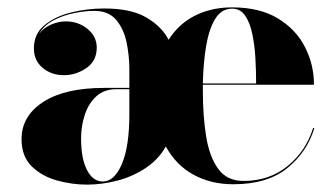

<svg xmlns="http://www.w3.org/2000/svg" viewBox="-20 -491 907 521"><path d="M72 -360Q72 -398.5 100.2 -422.2Q128.5 -446 172.2 -457Q216 -468 263 -468Q335.5 -468 377.2 -443.5Q419 -419 437.5 -383Q465 -426.5 509.5 -448.8Q554 -471 610 -471Q684.5 -471 733.8 -441.2Q783 -411.5 807.5 -363.5Q832 -315.5 832 -261H530.5Q530.5 -252 530.5 -243Q530.5 -177 539.2 -121.8Q548 -66.5 571.8 -33.2Q595.5 0 641 0Q711 0 760.8 -40.8Q810.5 -81.5 829.5 -143.5H833Q813.5 -78.5 759.5 -34.8Q705.5 9 613 9Q552.5 9 505 -17Q457.5 -43 430 -93.5Q410 -58 375.2 -35Q340.5 -12 298.8 -1Q257 10 215.5 10Q176 10 135 -1.2Q94 -12.5 66.2 -39.5Q38.5 -66.5 38.5 -113.5Q38.5 -176.5 97.5 -214.5Q156.5 -252.5 263 -252.5H331V-304.5Q331 -338 323.8 -374.5Q316.5 -411 296 -436.2Q275.5 -461.5 235.5 -461.5Q211 -461.5 181.2 -455.5Q151.5 -449.5 125.5 -436Q99.5 -422.5 86 -399Q98.5 -415.5 118.5 -424.2Q138.5 -433 158.5 -433Q192.5 -433 217.5 -412.5Q242.5 -392 242.5 -362Q242.5 -325.5 214.2 -306.2Q186 -287 153.5 -287Q119.5 -287 95.8 -306.8Q72 -326.5 72 -360ZM675 -264.5Q675 -298 673 -333.5Q671 -369 664.5 -399.5Q658 -430 645 -448.8Q632 -467.5 610 -467.5Q580.5 -467.5 563.5 -439Q546.5 -410.5 539 -364Q531.5 -317.5 530.5 -264.5ZM259 1.5Q290.5 1.5 310.8 -46.2Q331 -94 331 -180.5V-249H296Q262.5 -249 241.2 -229.5Q220 -210 210 -179.2Q200 -148.5 200 -115.5Q200 -61 216 -29.8Q232 1.5 259 1.5Z"/></svg>

Font: Bodoni* 48
Style: Bold
Weight: 700
Version: Version 2.2